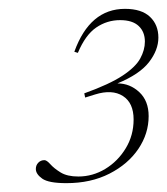

<svg xmlns="http://www.w3.org/2000/svg" viewBox="-20 -740 378 434"><path d="M172.5 -519.5 170.5 -529Q227.5 -549.5 257 -569Q286.5 -588.5 297 -607.8Q307.5 -627 307.5 -646Q307.5 -668 293.5 -681.2Q279.5 -694.5 251.5 -694.5Q222 -694.5 197.5 -677.8Q173 -661 156 -620.5L148 -623Q183 -720 262.5 -720Q300 -720 319 -702Q338 -684 338 -655Q338 -627 316.8 -599.5Q295.5 -572 245.5 -551.5Q273.5 -551.5 294.8 -531.8Q316 -512 316 -477.5Q316 -438 292.8 -403.5Q269.5 -369 227.5 -347.5Q185.5 -326 130 -326Q90 -326 75.5 -336.2Q61 -346.5 61 -358Q61 -366.5 66.5 -372.2Q72 -378 80.5 -378Q85.5 -378 93.8 -368.8Q102 -359.5 117 -350.2Q132 -341 157 -341Q189.5 -341 218 -358.2Q246.5 -375.5 264.2 -404.8Q282 -434 282 -470Q282 -507.5 257.8 -523Q233.5 -538.5 195 -526.5Z"/></svg>

Font: Newsreader 72pt ExtraLight
Style: Italic
Weight: 275
Italic angle: -17°
Designer: Hugues Gentile
Foundry: Production Type
Version: Version 1.003; ttfautohint (v1.8.3)